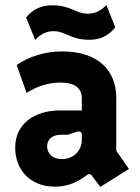

<svg xmlns="http://www.w3.org/2000/svg" viewBox="-20 -726 551 758"><path d="M343 -32 376 12 489 -59 439 -131V-339C439 -445 371 -523 225 -523C159 -523 93 -503 46 -469L85 -359C123 -384 170 -400 219 -400C274 -400 303 -379 303 -338V-290H217C118 -290 40 -239 40 -143C40 -56 99 11 197 11C251 11 290 -10 322 -34C331 -40 337 -41 343 -32ZM224 -98C189 -98 166 -119 166 -148C166 -177 188 -194 221 -194H248L284 -206C294 -209 303 -205 303 -195V-173C303 -134 273 -98 224 -98ZM83 -657 119 -568C138 -589 161 -603 191 -603C239 -603 258 -569 332 -569C374 -569 407 -583 435 -618L400 -706C380 -685 357 -672 327 -672C279 -672 260 -705 187 -705C144 -705 111 -691 83 -657Z"/></svg>

Font: Finlandica
Style: Bold
Weight: 700
Designer: Niklas Ekholm, Juho Hiilivirta, Jaakko Suomalainen
Foundry: Helsinki Type Studio
Version: Version 2.000;Glyphs 3.2 (3202)